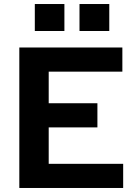

<svg xmlns="http://www.w3.org/2000/svg" viewBox="-20 -934 690 954"><path d="M76 0V-698H588V-578H222V-421H464V-301H222V-120H592V0ZM375 -780V-914H523V-780ZM153 -780V-914H300V-780Z"/></svg>

Font: Azeret Mono SemiBold
Style: Regular
Weight: 600
Designer: Martin Vácha
Foundry: Displaay
Version: Version 1.002